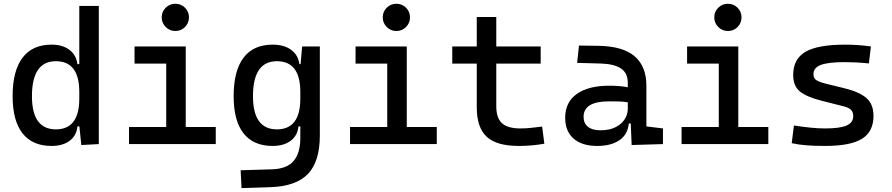

<svg xmlns="http://www.w3.org/2000/svg" viewBox="-20 -764 4728 1018"><path d="M253.4 9.8Q151.9 9.8 99.4 -57.1Q46.9 -124 46.9 -253.9Q46.9 -388.7 99.4 -458Q151.9 -527.3 253.4 -527.3Q311.5 -527.3 347.9 -500Q384.3 -472.7 390.6 -423.8H400.4V-732.4H503.9V0L411.1 4.9L400.9 -93.8H390.6Q385.7 -44.9 349.4 -17.6Q313 9.8 253.4 9.8ZM400.4 -241.2V-276.4Q400.4 -439.5 276.4 -439.5Q149.4 -439.5 149.4 -253.9Q149.4 -78.1 276.4 -78.1Q400.4 -78.1 400.4 -241.2Z M664.1 0V-90.8H861.3V-426.8H693.4V-517.6H964.8V-90.8H1124V0ZM909.7 -599.6Q879.9 -599.6 858.6 -620.8Q837.4 -642.1 837.4 -671.9Q837.4 -702.1 858.6 -723.1Q879.9 -744.1 909.7 -744.1Q939.9 -744.1 960.9 -723.1Q981.9 -702.1 981.9 -671.9Q981.9 -642.1 960.9 -620.8Q939.9 -599.6 909.7 -599.6Z M1260.7 233.4 1255.9 138.7 1421.9 133.8Q1500.5 131.3 1536.1 90.3Q1571.8 49.3 1572.3 -30.3V-93.8H1562.5Q1557.6 -44.9 1521.2 -17.6Q1484.9 9.8 1425.3 9.8Q1323.7 9.8 1271.2 -57.1Q1218.8 -124 1218.8 -253.9Q1218.8 -388.7 1271.2 -458Q1323.7 -527.3 1425.3 -527.3Q1485.8 -527.3 1523.4 -500Q1561 -472.7 1567.4 -423.8H1573.7L1582 -517.6H1675.8V-45.9Q1675.8 92.3 1612.8 158.2Q1549.8 224.1 1412.1 228.5ZM1572.3 -276.4Q1572.3 -439.5 1448.2 -439.5Q1321.3 -439.5 1321.3 -253.9Q1321.3 -78.1 1448.2 -78.1Q1572.3 -78.1 1572.3 -241.2Z M1835.9 0V-90.8H2033.2V-426.8H1865.2V-517.6H2136.7V-90.8H2295.9V0ZM2081.5 -599.6Q2051.8 -599.6 2030.5 -620.8Q2009.3 -642.1 2009.3 -671.9Q2009.3 -702.1 2030.5 -723.1Q2051.8 -744.1 2081.5 -744.1Q2111.8 -744.1 2132.8 -723.1Q2153.8 -702.1 2153.8 -671.9Q2153.8 -642.1 2132.8 -620.8Q2111.8 -599.6 2081.5 -599.6Z M2730.5 9.8Q2612.8 9.8 2560.3 -39.1Q2507.8 -87.9 2507.8 -195.3V-426.8H2377.9V-517.6H2507.8V-673.8H2611.3V-517.6H2846.7V-426.8H2611.3V-200.2Q2611.3 -138.7 2641.4 -110.8Q2671.4 -83 2740.2 -83Q2764.6 -83 2792 -85.7Q2819.3 -88.4 2854.5 -92.8L2866.2 -2Q2832 3.9 2799.6 6.8Q2767.1 9.8 2730.5 9.8Z M3329.1 4.9 3324.2 -109.4H3314Q3308.1 -49.8 3263.4 -20Q3218.8 9.8 3146.5 9.8Q3065.4 9.8 3021 -29.3Q2976.6 -68.4 2976.6 -139.6Q2976.6 -221.7 3037.8 -265.6Q3099.1 -309.6 3210.9 -309.6Q3266.6 -309.6 3308.6 -301.3V-325.2Q3308.6 -377 3272.2 -401.1Q3235.8 -425.3 3164.1 -427.2L3040 -430.7L3049.8 -522.5L3154.3 -521Q3282.7 -519 3345 -465.6Q3407.2 -412.1 3407.2 -309.6V-93.8L3495.1 -83V0ZM3308.6 -221.7Q3283.7 -225.6 3259 -226.1Q3234.4 -226.6 3209 -226.6Q3074.2 -226.6 3074.2 -144.5Q3074.2 -110.4 3097.4 -91.8Q3120.6 -73.2 3163.1 -73.2Q3211.4 -73.2 3243.9 -89.8Q3276.4 -106.4 3292.5 -132.3Q3308.6 -158.2 3308.6 -185.5Z M3593.8 0V-90.8H3791V-426.8H3623V-517.6H3894.5V-90.8H4053.7V0ZM3839.4 -599.6Q3809.6 -599.6 3788.3 -620.8Q3767.1 -642.1 3767.1 -671.9Q3767.1 -702.1 3788.3 -723.1Q3809.6 -744.1 3839.4 -744.1Q3869.6 -744.1 3890.6 -723.1Q3911.6 -702.1 3911.6 -671.9Q3911.6 -642.1 3890.6 -620.8Q3869.6 -599.6 3839.4 -599.6Z M4354.5 9.8Q4295.9 9.8 4254.2 6.3Q4212.4 2.9 4177.7 -4.9L4189.5 -98.6Q4240.7 -90.8 4280 -86.9Q4319.3 -83 4354.5 -83Q4433.1 -83 4468.5 -98.4Q4503.9 -113.8 4503.9 -147.5Q4503.9 -170.9 4491.5 -182.4Q4479 -193.8 4453.1 -200.2L4334 -230.5Q4257.3 -250 4221.4 -278.8Q4185.5 -307.6 4185.5 -366.2Q4185.5 -451.2 4250.7 -489.3Q4315.9 -527.3 4460.9 -527.3Q4532.2 -527.3 4597.7 -517.6L4586.9 -427.7Q4547.4 -431.6 4517.1 -433.1Q4486.8 -434.6 4458 -434.6Q4371.1 -434.6 4332 -419.7Q4293 -404.8 4293 -371.1Q4293 -348.6 4309.1 -338.6Q4325.2 -328.6 4358.4 -320.3L4454.1 -296.9Q4535.6 -277.3 4573.5 -244.6Q4611.3 -211.9 4611.3 -149.4Q4611.3 -65.9 4550.3 -28.1Q4489.3 9.8 4354.5 9.8Z"/></svg>

Font: CaskaydiaMono NF
Style: Regular
Weight: 400
Designer: Aaron Bell
Foundry: Saja Typeworks
Version: Version 2111.001; ttfautohint (v1.8.4);Nerd Fonts 3.1.1